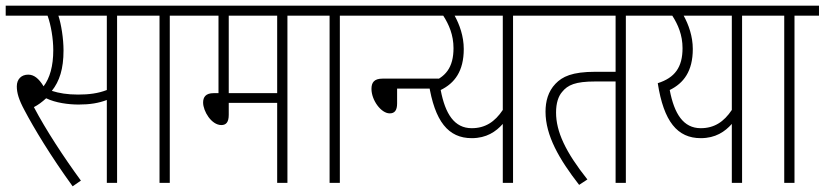

<svg xmlns="http://www.w3.org/2000/svg" viewBox="-20 -642 2895 674"><path d="M391 -587H478V-622H0V-587H147C159 -554 167 -506 167 -466C167 -410 155 -368 133 -339C116 -367 99 -380 79 -380C55 -380 39 -364 39 -339C39 -316 46 -292 66 -255C98 -194 158 -94 235 12L264 -8C204 -90 141 -186 99 -266C113 -273 128 -284 142 -297C175 -281 220 -275 256 -275C296 -275 326 -280 355 -291V0H391ZM254 -310C216 -310 187 -315 162 -323C189 -357 203 -400 203 -465C203 -506 195 -557 185 -587H355V-326C324 -314 292 -310 254 -310Z M576 -587H662V-622H466V-587H540V0H576Z M989 -587H1075V-622H650V-587H747V-315H730C702 -315 693 -301 693 -282C693 -252 722 -203 757 -203C773 -203 783 -212 783 -239V-281H953V0H989ZM953 -587V-315H783V-587Z M1173 -587H1259V-622H1063V-587H1137V0H1173Z M1247 -622V-587H1498V-622ZM1374 -331H1520V-366H1323C1293 -366 1284 -352 1284 -330C1284 -290 1318 -244 1348 -244C1365 -244 1374 -254 1374 -279Z M1867 -622H1448V-587H1536C1556 -556 1572 -519 1572 -473C1572 -406 1545 -369 1485 -350C1506 -215 1554 -157 1636 -157C1688 -157 1721 -180 1745 -207V0H1781V-587H1867ZM1527 -326C1576 -350 1608 -392 1608 -470C1608 -515 1593 -556 1576 -587H1745V-256C1717 -214 1683 -192 1636 -192C1575 -192 1543 -242 1527 -326Z M2177 -587H2264V-622H1855V-587H2141V-390H2070C1988 -390 1954 -373 1930 -348C1904 -321 1895 -286 1895 -250C1895 -166 1943 -83 2013 7L2042 -12C1965 -109 1932 -180 1932 -247C1932 -280 1940 -304 1953 -319C1973 -344 2000 -356 2070 -356H2141V0H2177Z M2671 -622H2252V-587H2340C2360 -556 2376 -519 2376 -473C2376 -406 2349 -369 2289 -350C2310 -215 2358 -157 2440 -157C2492 -157 2525 -180 2549 -207V0H2585V-587H2671ZM2331 -326C2380 -350 2412 -392 2412 -470C2412 -515 2397 -556 2380 -587H2549V-256C2521 -214 2487 -192 2440 -192C2379 -192 2347 -242 2331 -326Z M2769 -587H2855V-622H2659V-587H2733V0H2769Z"/></svg>

Font: Noto Sans ExtraCondensed ExtraLight
Style: Italic
Weight: 200
Width: 2
Italic angle: -12°
Designer: Monotype Design Team
Foundry: Monotype Imaging Inc.
Version: Version 2.013